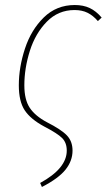

<svg xmlns="http://www.w3.org/2000/svg" viewBox="-20 -549 425 765"><path d="M140 180Q246 122 246 51Q246 20 228 1.5Q210 -17 156 -45Q102 -74 78.5 -109.5Q55 -145 55 -209Q55 -281 79.5 -355.5Q104 -430 154.5 -479.5Q205 -529 278 -529Q312 -529 337.5 -517Q363 -505 385 -479L370 -465Q351 -487 329 -498Q307 -509 277 -509Q212 -509 166.5 -462.5Q121 -416 99 -346.5Q77 -277 77 -209Q77 -152 98.5 -119.5Q120 -87 167 -62Q224 -33 246.5 -9.5Q269 14 269 51Q269 92 241 127Q213 162 147 196Z"/></svg>

Font: Fira Sans Extra Condensed Thin
Style: Italic
Weight: 250
Width: 3
Italic angle: -8°
Designer: Carrois Corporate & Edenspiekermann AG
Foundry: Carrois Corporate GbR & Edenspiekermann AG
Version: Version 4.203